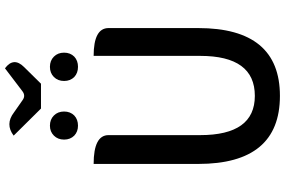

<svg xmlns="http://www.w3.org/2000/svg" viewBox="-207 -927 1147 773"><g transform="rotate(-90 366.5 -540.5)"><path d="M367 13Q93 13 93 -316V-737Q209 -737 209 -677V-308Q209 -88 367 -88Q528 -88 528 -308V-737Q640 -737 640 -677V-316Q640 13 367 13ZM316 -949 207 -1059Q253 -1094 300 -1058L350 -1023Q368 -1010 386 -1024L478 -1094Q525 -1059 483 -1017L416 -949ZM247 -800Q223 -800 207 -815Q191 -831 191 -856Q191 -881 207 -897Q223 -913 247 -913Q272 -913 288 -897Q304 -881 304 -856Q304 -831 288 -815Q272 -800 247 -800ZM443 -815Q427 -831 427 -856Q427 -881 443 -897Q459 -913 484 -913Q509 -913 525 -897Q541 -881 541 -856Q541 -831 525 -815Q509 -800 484 -800Q459 -800 443 -815Z"/></g></svg>

Font: Swei Half Moon CJK SC
Style: Medium
Weight: 500
Version: Version 2.071